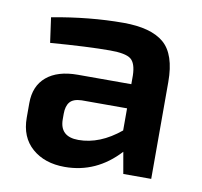

<svg xmlns="http://www.w3.org/2000/svg" viewBox="-64 -572 685 650"><g transform="rotate(10 279.0 -246.5)"><path d="M310 -504Q405 -504 449.5 -466Q494 -428 494 -333V0H398L385 -74Q307 11 198 11Q129 11 86 -26.5Q43 -64 43 -131V-181Q43 -240 81 -272Q119 -304 188 -304H372V-334Q371 -376 353 -390Q335 -404 282 -404Q205 -404 77 -394L65 -480Q194 -504 310 -504ZM164 -147Q164 -87 228 -87Q302 -87 372 -145V-221H216Q187 -220 175.5 -206Q164 -192 164 -166Z"/></g></svg>

Font: Exo 2 Semi Bold
Style: Regular
Weight: 600
Designer: Natanael Gama
Version: Version 1.001;PS 001.001;hotconv 1.0.88;makeotf.lib2.5.64775